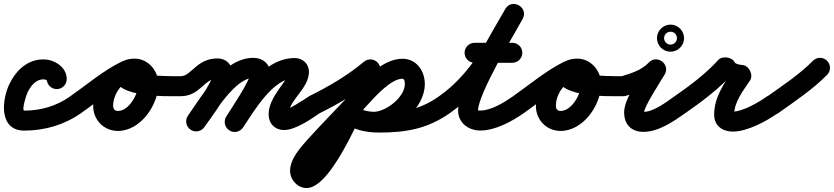

<svg xmlns="http://www.w3.org/2000/svg" viewBox="-54 -607 4218 971"><path d="M233 -156.5C260.9 -156.5 283.5 -179.1 283.5 -207C283.5 -266.5 223.4 -305.2 169.2 -306.5C87.3 -308.4 29.6 -254.1 -5.2 -184.6C-45.1 -104.7 -61.9 53.5 69 53.5C172.7 53.5 272.1 24.2 357.1 -35.7C379.9 -51.8 385.3 -83.3 369.3 -106.1C353.2 -128.9 321.7 -134.3 298.9 -118.3C230.9 -70.4 151.9 -47.5 69 -47.5C54.4 -47.5 77.7 -124.4 85.2 -139.4C101.6 -172.4 126.3 -206.4 166.8 -205.5C172.1 -205.4 179.8 -204.5 183.4 -199.9C184.2 -198.8 182.5 -208.2 182.5 -207C182.5 -179.1 205.1 -156.5 233 -156.5Z M286.6 -48.1C302.6 -25.2 334 -19.6 356.9 -35.6C436.9 -91.4 517.2 -161.4 604.5 -204.1C629.6 -216.3 640 -246.6 627.7 -271.6C615.5 -296.7 585.3 -307.1 560.2 -294.8C467.6 -249.6 383.7 -177.5 299.1 -118.4C276.2 -102.4 270.6 -71 286.6 -48.1ZM561.1 -295.3C475.8 -255.7 417.2 -165.3 417.2 -71.2C417.2 -0.7 471.1 55.2 542.2 55.2C657 55.2 747.1 -76.7 747.1 -182.5C747.1 -248.6 695.3 -310.5 627 -310.5C586.7 -310.5 545 -296.5 530.3 -254.7C530.3 -254.7 530.4 -254.8 530.4 -254.8C530.4 -254.9 530.4 -255 530.4 -255C478.1 -108.5 787.1 -120.6 859 -120.5C886.8 -120.5 909.5 -143.1 909.5 -171C909.5 -198.8 886.9 -221.5 859 -221.5C801 -221.6 742.2 -222.2 684.5 -229.5C678.7 -230.2 619.5 -245.6 619.4 -245.6C617.2 -244.9 622.6 -242.1 623.6 -240C626.1 -234.6 626.7 -231.2 626.5 -225.3C626.2 -223.8 625.9 -222.4 625.6 -221C625.5 -220.9 625.5 -220.9 625.6 -221C625.6 -221.1 625.6 -221.2 625.7 -221.3C626.9 -224.8 622.4 -214.6 619.8 -212C612.3 -204.5 616 -209.5 627 -209.5C638.9 -209.5 646.1 -191 646.1 -182.5C646.1 -133.5 599.1 -45.8 542.2 -45.8C526.8 -45.8 518.2 -56 518.2 -71.2C518.2 -126.1 553.8 -180.5 603.6 -203.7C628.9 -215.4 639.9 -245.4 628.2 -270.7C616.5 -296 586.4 -307 561.1 -295.3Z M808.5 -171C808.5 -143.1 831.1 -120.5 859 -120.5C959 -120.5 978 -210.5 1046 -210.5C1048.4 -210.5 1041.1 -211.2 1038.9 -212.1C1030.9 -215.3 1023.6 -222.6 1021.7 -231.2C1021.6 -231.4 1021.5 -232.3 1021.5 -232C1021.5 -188.5 926 -64 896.6 -22C880.6 0.9 886.2 32.4 909 48.4C931.9 64.4 963.4 58.8 979.4 36C1025.2 -29.5 1122.5 -153.2 1122.5 -232C1122.5 -276.8 1092.1 -311.5 1046 -311.5C939.5 -311.5 914.4 -221.5 859 -221.5C831.1 -221.5 808.5 -198.9 808.5 -171ZM979.5 35.8C1029.5 -36.2 1136.3 -213.5 1228 -213.5C1230.5 -213.5 1224.1 -215.3 1222.9 -216.1C1218.7 -218.9 1215.4 -222.9 1213.4 -227.5C1212.3 -229.8 1211.5 -237.6 1211.5 -235C1211.5 -200.1 1117.4 -60.9 1090.3 -17.9C1075.4 5.7 1082.5 36.8 1106.1 51.7C1129.7 66.6 1160.8 59.5 1175.7 35.9C1217.7 -30.6 1312.5 -159.2 1312.5 -235C1312.5 -283.5 1274.6 -314.5 1228 -314.5C1079.5 -314.5 971.8 -130.2 896.5 -21.8C880.6 1.1 886.3 32.6 909.2 48.5C932.1 64.4 963.6 58.7 979.5 35.8ZM1105 52C1128.2 67.5 1159.5 61.2 1175 38C1229.4 -43.6 1327.5 -212.5 1437 -212.5C1438.4 -212.5 1434.2 -212.7 1432.9 -213C1429.5 -213.7 1426.2 -215.1 1423.2 -217C1414.5 -222.5 1408.2 -232.1 1407.5 -242.5C1407.5 -243 1407.5 -243.5 1407.5 -244C1407.5 -202.5 1304.5 -120.7 1304.5 -29C1304.5 17.6 1336 50.5 1383 50.5C1439.7 50.5 1520 -4.7 1564 -35.7C1586.9 -51.7 1592.4 -83.2 1576.3 -106C1560.3 -128.9 1528.8 -134.4 1506 -118.3C1479.6 -99.8 1401.3 -50.5 1383 -50.5C1382.7 -50.5 1383.5 -50.4 1383.8 -50.4C1393.7 -48.4 1403 -39.3 1405.3 -29.5C1405.4 -29 1405.5 -27.7 1405.5 -29C1405.5 -99.9 1508.5 -158.8 1508.5 -244C1508.5 -284.3 1476.8 -313.5 1437 -313.5C1279.1 -313.5 1168.6 -134.5 1091 -18C1075.5 5.2 1081.8 36.5 1105 52Z M1489.8 -54.6C1502.1 -29.6 1532.4 -19.4 1557.4 -31.8C1662.9 -84 1760.8 -141.6 1851.4 -217.2C1872.8 -235.1 1875.6 -267 1857.8 -288.4C1839.9 -309.8 1808 -312.6 1786.6 -294.8C1702.2 -224.2 1610.9 -171 1512.6 -122.2C1487.6 -109.9 1477.4 -79.6 1489.8 -54.6ZM1840.3 -301.8C1815.1 -313.6 1785 -302.6 1773.2 -277.3C1720.7 -164.8 1673.2 -50.1 1615.8 60.2C1586.5 116.3 1554.9 177.9 1512.4 225.3C1501 237.9 1500.2 243 1496.8 243C1494.4 243 1501.6 243.2 1503.9 243.9C1509.5 245.3 1513.4 249.6 1514 255.4C1514 255.7 1514 256 1514 256.3C1514 231.6 1564.9 179.2 1580.5 161.8C1656.4 77.6 1737.2 -2.1 1813.4 -86.1C1846.6 -122.7 1925.8 -208.9 1980.9 -208.9C1992.2 -208.9 1993.4 -189.6 1993.4 -181.7C1993.4 -115.3 1897.2 -41.5 1835.5 -41.5C1814.2 -41.5 1768 -50 1754.4 -64.9C1735.7 -85.6 1703.8 -87.2 1683.1 -68.4C1662.4 -49.7 1660.8 -17.8 1679.6 2.9C1714.9 42 1784.9 59.5 1835.5 59.5C1952.6 59.5 2094.4 -58.8 2094.4 -181.7C2094.4 -248.3 2052.6 -309.9 1980.9 -309.9C1888.5 -309.9 1796 -217.3 1738.6 -153.9C1662.3 -69.9 1581.5 9.9 1505.5 94.2C1467.5 136.4 1413 195.9 1413 256.3C1413 301.7 1450.2 344 1496.8 344C1633.4 344 1804 -104.3 1864.8 -234.7C1876.6 -259.9 1865.6 -290 1840.3 -301.8ZM1681.8 -67.2C1661.8 -47.7 1661.4 -15.7 1680.8 4.2C1726.6 51.3 1800.3 63.4 1863.2 63.4C2000.3 63.4 2108.3 44.3 2222.1 -35.7C2244.9 -51.7 2250.4 -83.2 2234.3 -106.1C2218.3 -128.9 2186.8 -134.4 2163.9 -118.3C2067.5 -50.5 1979.4 -37.6 1863.2 -37.6C1830.4 -37.6 1777.7 -41 1753.2 -66.2C1733.7 -86.2 1701.7 -86.6 1681.8 -67.2Z M2151.6 -48.1C2167.6 -25.2 2199 -19.6 2221.9 -35.6C2396.9 -157.7 2486.1 -329.4 2589 -511.1C2605.5 -540.4 2591.8 -567.5 2569.9 -580C2547.9 -592.4 2517.6 -590.2 2501 -560.9C2443.3 -458.8 2262.7 -165 2262.7 -48.3C2262.7 15 2315.8 53.1 2375.3 53.1C2451.4 53.1 2535.4 6.8 2596 -35.6C2618.8 -51.6 2624.4 -83.1 2608.4 -106C2592.4 -128.8 2560.9 -134.4 2538 -118.4C2496 -88.9 2428.7 -47.9 2375.3 -47.9C2364.4 -47.9 2363.7 -47.7 2363.7 -48.3C2363.7 -131.3 2546 -435.2 2589 -511.1C2605.5 -540.4 2591.8 -567.5 2569.9 -580C2547.9 -592.4 2517.6 -590.2 2501 -560.9C2406.5 -393.7 2325 -230.7 2164.1 -118.4C2141.2 -102.4 2135.6 -71 2151.6 -48.1ZM2346 -289.5C2409.7 -289.5 2473.3 -289.5 2537 -289.5C2564.9 -289.5 2587.5 -312.1 2587.5 -340C2587.5 -367.9 2564.9 -390.5 2537 -390.5C2473.3 -390.5 2409.7 -390.5 2346 -390.5C2318.1 -390.5 2295.5 -367.9 2295.5 -340C2295.5 -312.1 2318.1 -289.5 2346 -289.5Z M2525.6 -48.1C2541.6 -25.2 2573 -19.6 2595.9 -35.6C2675.9 -91.4 2756.2 -161.4 2843.5 -204.1C2868.6 -216.3 2879 -246.6 2866.7 -271.6C2854.5 -296.7 2824.3 -307.1 2799.2 -294.8C2706.6 -249.6 2622.7 -177.5 2538.1 -118.4C2515.2 -102.4 2509.6 -71 2525.6 -48.1ZM2800.1 -295.3C2714.8 -255.7 2656.2 -165.3 2656.2 -71.2C2656.2 -0.7 2710.1 55.2 2781.2 55.2C2896 55.2 2986.1 -76.7 2986.1 -182.5C2986.1 -248.6 2934.3 -310.5 2866 -310.5C2825.7 -310.5 2784 -296.5 2769.3 -254.7C2769.3 -254.7 2769.4 -254.8 2769.4 -254.8C2769.4 -254.9 2769.4 -255 2769.4 -255C2717.1 -108.5 3026.1 -120.6 3098 -120.5C3125.8 -120.5 3148.5 -143.1 3148.5 -171C3148.5 -198.8 3125.9 -221.5 3098 -221.5C3040 -221.6 2981.2 -222.2 2923.5 -229.5C2917.7 -230.2 2858.5 -245.6 2858.4 -245.6C2856.2 -244.9 2861.6 -242.1 2862.6 -240C2865.1 -234.6 2865.7 -231.2 2865.5 -225.3C2865.2 -223.8 2864.9 -222.4 2864.6 -221C2864.5 -220.9 2864.5 -220.9 2864.6 -221C2864.6 -221.1 2864.6 -221.2 2864.7 -221.3C2865.9 -224.8 2861.4 -214.6 2858.8 -212C2851.3 -204.5 2855 -209.5 2866 -209.5C2877.9 -209.5 2885.1 -191 2885.1 -182.5C2885.1 -133.5 2838.1 -45.8 2781.2 -45.8C2765.8 -45.8 2757.2 -56 2757.2 -71.2C2757.2 -126.1 2792.8 -180.5 2842.6 -203.7C2867.9 -215.4 2878.9 -245.4 2867.2 -270.7C2855.5 -296 2825.4 -307 2800.1 -295.3Z M3113.3 -122.9C3185.4 -145.7 3247.7 -166.1 3300.4 -221C3321.1 -242.5 3308.7 -270.5 3287.4 -286.7C3266 -302.9 3235.7 -307.4 3220.5 -281.7C3183.1 -218.6 3102.4 -108.2 3102.4 -39C3102.4 21.6 3137.9 59.8 3200 59.8C3277.1 59.8 3352.2 6.9 3413 -35.6C3435.8 -51.6 3441.4 -83.1 3425.4 -106C3409.4 -128.8 3377.9 -134.4 3355 -118.4C3314.7 -90.1 3251.4 -41.2 3200 -41.2C3186.5 -41.2 3196 -42.4 3201.4 -35C3206.3 -28.4 3203.4 -29 3203.4 -39C3203.4 -67.6 3282.1 -187.5 3307.5 -230.3C3322.6 -255.9 3313 -281.8 3294.4 -296C3275.8 -310.1 3248.2 -312.5 3227.6 -291C3188.2 -249.9 3137.1 -236.4 3082.7 -219.1C3056.2 -210.7 3041.4 -182.3 3049.9 -155.7C3058.3 -129.2 3086.7 -114.4 3113.3 -122.9ZM3331.9 -446.1C3335.1 -446.6 3337.8 -446.5 3337 -446.5C3336.2 -446.5 3338.9 -446.6 3342.1 -446.1C3348.8 -445 3355.1 -441.8 3360 -437C3364.8 -432.1 3368 -425.8 3369.1 -419.1C3369.6 -415.9 3369.5 -413.2 3369.5 -414C3369.5 -414.8 3369.6 -412.1 3369.1 -408.9C3368 -402.2 3364.8 -395.9 3360 -391C3355.1 -386.2 3348.8 -383 3342.1 -381.9C3338.9 -381.4 3336.2 -381.5 3337 -381.5C3337.8 -381.5 3335.1 -381.4 3331.9 -381.9C3325.2 -383 3318.9 -386.2 3314 -391C3309.2 -395.9 3306 -402.2 3304.9 -408.9C3304.4 -412.1 3304.5 -414.8 3304.5 -414C3304.5 -413.2 3304.4 -415.9 3304.9 -419.1C3306 -425.8 3309.2 -432.1 3314 -437C3318.9 -441.8 3325.2 -445 3331.9 -446.1ZM3268.5 -414C3268.5 -376.3 3299.3 -345.5 3337 -345.5C3374.7 -345.5 3405.5 -376.3 3405.5 -414C3405.5 -451.7 3374.7 -482.5 3337 -482.5C3299.3 -482.5 3268.5 -451.7 3268.5 -414Z M3412.8 -35.5C3496 -93.3 3585.9 -160.8 3653.6 -236.3C3663.5 -247.3 3639.5 -256.8 3614.7 -260.3C3589.8 -263.7 3564.1 -261 3570.7 -247.7C3593.5 -201.3 3645.1 -180.2 3694.3 -177.6C3711.2 -176.7 3706 -203.3 3694.2 -226.6C3682.5 -249.9 3664.2 -269.9 3654.9 -255.8C3608.3 -185.3 3557.7 -115.8 3557.7 -27.1C3557.7 29 3599.4 58.4 3652.1 58.4C3725.8 58.4 3822.9 6 3881.4 -36C3904.1 -52.2 3909.3 -83.8 3893 -106.4C3876.8 -129.1 3845.2 -134.3 3822.6 -118C3782.6 -89.4 3702.5 -42.6 3652.1 -42.6C3637.7 -42.6 3649.8 -43.3 3655.9 -33.5C3656.6 -32.3 3658.7 -26.2 3658.7 -27.1C3658.7 -92 3704.9 -148.3 3739.1 -200.2C3748.5 -214.3 3747.1 -233.4 3739.1 -249.2C3731.1 -265 3716.6 -277.5 3699.7 -278.4C3690 -278.9 3666.2 -282.3 3661.3 -292.3C3654.8 -305.6 3639 -314 3622.4 -316.3C3605.8 -318.5 3588.3 -314.8 3578.4 -303.7C3516 -234.1 3431.9 -171.7 3355.2 -118.5C3332.3 -102.6 3326.6 -71.1 3342.5 -48.2C3358.4 -25.3 3389.9 -19.6 3412.8 -35.5Z M3810.8 -46.4C3827 -23.7 3858.5 -18.3 3881.3 -34.5C3965.9 -94.6 4056 -154.4 4129 -228.6C4148.6 -248.5 4148.3 -280.4 4128.4 -300C4108.5 -319.6 4076.6 -319.3 4057 -299.4C3988.3 -229.6 3902.4 -173.5 3822.7 -116.8C3800 -100.7 3794.7 -69.1 3810.8 -46.4Z"/></svg>

Font: FRB American Cursive Guidelines Ultra
Style: Bold Italic
Weight: 1000
Italic angle: -25°
Version: Version 2.0;Modular Font Editor K font №1